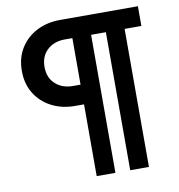

<svg xmlns="http://www.w3.org/2000/svg" viewBox="-87 -780 893 959"><g transform="rotate(-10 359.5 -300.0)"><path d="M421 100H326V-264H281Q215 -264 162.5 -291Q110 -318 79.5 -367Q49 -416 49 -482Q49 -548 79.5 -597Q110 -646 162.5 -673Q215 -700 281 -700H676V-600H591V100H496V-600H421ZM287 -364H326V-600H287Q233 -600 198.5 -568Q164 -536 164 -482Q164 -428 198.5 -396Q233 -364 287 -364Z"/></g></svg>

Font: Outfit Medium
Style: Regular
Weight: 500
Designer: Rodrigo Fuenzalida
Foundry: fragTYPE
Version: Version 1.100; ttfautohint (v1.8.4.7-5d5b);gftools[0.9.27]